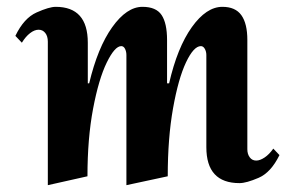

<svg xmlns="http://www.w3.org/2000/svg" viewBox="-20 -529 859 562"><path d="M704 -412V-92Q704 -78 711 -68.5Q718 -59 730 -59Q741 -59 754.5 -68Q768 -77 780 -94L798 -75Q773 -24 737 -8.5Q701 7 681 7Q584 7 584 -98V-368Q584 -378 579.5 -386Q575 -394 568 -394Q547 -394 524.5 -346.5Q502 -299 486.5 -212Q471 -125 471 -13L350 13V-368Q350 -378 346 -386Q342 -394 335 -394Q316 -394 292.5 -346Q269 -298 252.5 -211Q236 -124 236 -13L120 13V-407Q120 -423 112.5 -432.5Q105 -442 93 -442Q81 -442 68 -432Q55 -422 44 -404L25 -424Q50 -476 87 -492.5Q124 -509 143 -509Q237 -509 237 -404V-285H241Q266 -390 308.5 -449.5Q351 -509 397 -509Q437 -509 453 -485Q469 -461 469 -412V-285H475Q499 -390 541.5 -449.5Q584 -509 631 -509Q669 -509 686.5 -484.5Q704 -460 704 -412Z"/></svg>

Font: Amita
Style: Bold
Weight: 700
Designer: Eduardo Rodriguez Tunni, Modular Infotech, Brian J. Bonislawsky
Foundry: Eduardo Rodriguez Tunni, Modular Infotech, Brian J. Bonislawsky
Version: Version 1.003